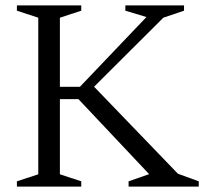

<svg xmlns="http://www.w3.org/2000/svg" viewBox="-20 -690 755 710"><path d="M638 -47.5 715 -19.5V0H455.5V-19.5L531.5 -46L270 -323.5H173.5V-369H275.5L521.5 -627L443.5 -650.5V-670H660.5V-650.5L584 -624.5L305 -346.5L321.5 -376ZM201.5 -624.5V-45.5L280.5 -19.5V0H42.5V-19.5L121.5 -45.5V-624.5L42.5 -650.5V-670H280.5V-650.5Z"/></svg>

Font: Newsreader Text
Style: Regular
Weight: 400
Designer: Hugues Gentile
Foundry: Production Type
Version: Version 1.001